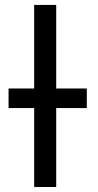

<svg xmlns="http://www.w3.org/2000/svg" viewBox="-20 -747 392 767"><path d="M204.5 -727.3V0H116.5V-727.3ZM326.7 -393.5V-315.3H14.2V-393.5Z"/></svg>

Font: Interface
Style: Regular
Weight: 400
Designer: Rasmus Andersson
Foundry: rsms
Version: Version 1.8